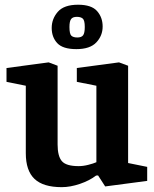

<svg xmlns="http://www.w3.org/2000/svg" viewBox="-20 -765 640 797"><path d="M236.2 11.9Q159.3 11.9 123.2 -22.4Q87.1 -56.7 87.1 -129V-409.1L7 -425.3V-482.7L182 -506.1L219.1 -492.1V-165.3Q219.1 -116.6 236.9 -96Q254.7 -75.4 306.5 -75.4Q325.9 -75.4 347 -80.9Q368.2 -86.3 380.1 -91.7V-409.1L298.9 -425.3V-482.7L474 -506.1L511.8 -492.1V-88.3L591 -72.3V-14.1L416.6 8.9L387.2 -36.6L379.1 -36.4Q351.6 -15.3 311.7 -1.7Q271.7 11.9 236.2 11.9ZM297.1 -561.1Q240.7 -561.1 217.6 -586Q194.6 -610.9 194.6 -648.9Q194.6 -686.9 220.1 -716.1Q245.7 -745.4 304.1 -745.4Q359.7 -745.4 382.9 -719.1Q406.1 -692.9 406.1 -654.9Q406.1 -616.9 379.9 -589Q353.7 -561.1 297.1 -561.1ZM301.1 -609.4Q318.2 -609.4 325 -618.6Q331.9 -627.9 331.9 -652.9Q331.9 -680.9 323.4 -688Q315 -695.1 299.1 -695.1Q282 -695.1 275.2 -686Q268.3 -676.9 268.3 -652.9Q268.3 -623.9 276.4 -616.6Q284.4 -609.4 301.1 -609.4Z"/></svg>

Font: Faustina Light
Style: Regular
Weight: 300
Designer: Alfonso Garcia
Foundry: http://www.omnibus-type.com
Version: Version 1.200